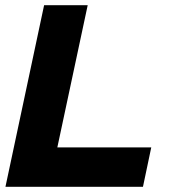

<svg xmlns="http://www.w3.org/2000/svg" viewBox="-20 -720 666 740"><path d="M1 0 150 -700H318L201 -152H563L531 0Z"/></svg>

Font: Red Hat Display Black
Style: Italic
Weight: 900
Italic angle: -12°
Designer: Pentagram / MCKL
Foundry: Pentagram / MCKL
Version: Version 1.003; Red Hat Display Black Italic